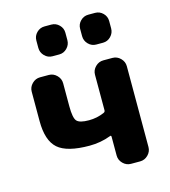

<svg xmlns="http://www.w3.org/2000/svg" viewBox="-112 -842 823 932"><g transform="rotate(-15 300.0 -376.5)"><path d="M452 -753Q475 -753 491.5 -736.5Q508 -720 508 -697V-660Q508 -637 491.5 -620Q475 -603 452 -603H418Q395 -603 378.5 -620Q362 -637 362 -660V-697Q362 -720 378.5 -736.5Q395 -753 418 -753ZM198 -753H232Q255 -753 271.5 -736.5Q288 -720 288 -697V-660Q288 -637 271.5 -620Q255 -603 232 -603H198Q175 -603 158.5 -620Q142 -637 142 -660V-697Q142 -720 158.5 -736.5Q175 -753 198 -753ZM260 -137Q147 -137 101.5 -177Q56 -217 56 -315V-463Q56 -486 73 -503Q90 -520 113 -520H157Q180 -520 197 -503Q214 -486 214 -463V-347Q214 -289 228 -273Q242 -257 289 -257Q330 -257 366 -273Q374 -276 374 -285V-463Q374 -486 391 -503Q408 -520 431 -520H477Q500 -520 517 -503Q534 -486 534 -463V-57Q534 -34 517 -17Q500 0 477 0H431Q408 0 391 -17Q374 -34 374 -57V-151Q374 -160 366 -156Q316 -137 260 -137Z"/></g></svg>

Font: Rounded Mplus 1c ExtraBold
Style: Regular
Weight: 800
Version: Version 1.059.20150529